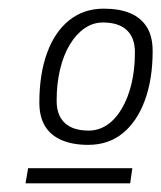

<svg xmlns="http://www.w3.org/2000/svg" viewBox="-20 -699 373 444"><path d="M39 -275 45 -310H286L281 -275ZM220 -679Q256 -679 281 -668.5Q306 -658 319.5 -636.5Q333 -615 333 -581Q333 -516 315 -467Q297 -418 264 -391Q231 -364 184 -364Q148 -364 122.5 -375Q97 -386 84 -407.5Q71 -429 71 -462Q71 -528 89 -577Q107 -626 140.5 -652.5Q174 -679 220 -679ZM218 -647Q195 -647 175.5 -633.5Q156 -620 141.5 -596Q127 -572 119 -539Q111 -506 111 -466Q111 -432 130 -414.5Q149 -397 185 -397Q208 -397 227.5 -410Q247 -423 261.5 -447.5Q276 -472 284 -505Q292 -538 292 -578Q292 -612 273 -629.5Q254 -647 218 -647Z"/></svg>

Font: Georama ExtraCondensed Thin Light
Style: Italic
Weight: 300
Italic angle: -9°
Version: Version 1.001